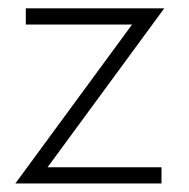

<svg xmlns="http://www.w3.org/2000/svg" viewBox="-20 -430 442 450"><path d="M40.5 -410.5H365L91.5 -38H358.5V0H16L289.5 -372.5H40.5Z"/></svg>

Font: League Spartan Thin ExtraLight
Style: Regular
Weight: 250
Version: Version 2.002